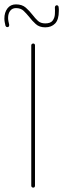

<svg xmlns="http://www.w3.org/2000/svg" viewBox="-81 -858 289 878"><path d="M62 -651Q62 -654 64.5 -656.5Q67 -659 71 -659Q75 -659 77 -656.5Q79 -654 79 -651V-9Q79 -5 77 -2.5Q75 0 71 0Q67 0 64.5 -2.5Q62 -5 62 -9ZM170 -824Q170 -828 172.5 -831Q175 -834 179 -834Q182 -834 184.5 -831.5Q187 -829 187 -826Q188 -821 188 -816.5Q188 -812 188 -808Q188 -768 171 -750.5Q154 -733 126 -733Q99 -733 82.5 -748Q66 -763 53 -780Q40 -796 27 -808.5Q14 -821 -8 -821Q-25 -821 -34.5 -808.5Q-44 -796 -44 -776Q-44 -769 -42.5 -761Q-41 -753 -39 -745Q-39 -745 -39 -744Q-39 -743 -39 -743Q-39 -738 -41.5 -736Q-44 -734 -47 -734Q-51 -734 -53 -736Q-55 -738 -56 -740Q-58 -749 -59.5 -757Q-61 -765 -61 -773Q-61 -801 -47 -819.5Q-33 -838 -8 -838Q20 -838 37 -823Q54 -808 67 -791Q80 -774 92.5 -762.5Q105 -751 126 -751Q150 -751 159.5 -763.5Q169 -776 170 -793Q171 -810 170 -824Z"/></svg>

Font: Libertine-Super Thin
Style: Regular
Weight: 100
Designer: Bastien Sozeau
Foundry: NBR — Bastien Sozeau
Version: Version 2.003;gftools[0.9.33]